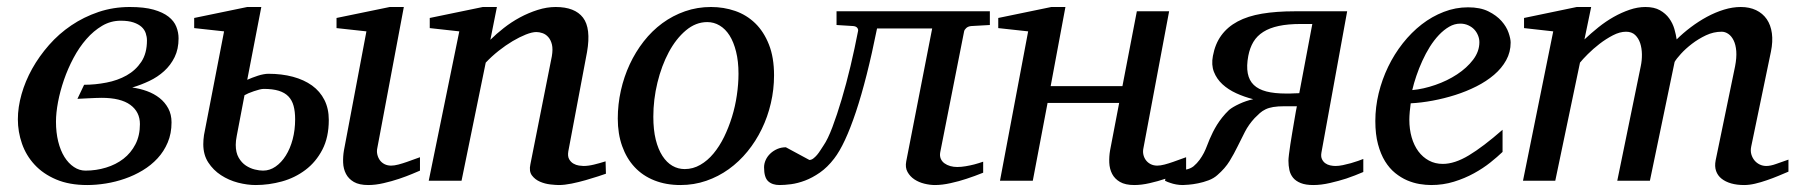

<svg xmlns="http://www.w3.org/2000/svg" viewBox="-20 -514 5109 546"><path d="M397.9 -398.9Q397.9 -409.2 394.5 -419.4Q391.1 -429.7 382.6 -437.5Q374 -445.3 359.6 -450.2Q345.2 -455.1 323.2 -455.1Q294.9 -455.1 270.5 -440.7Q246.1 -426.3 225.6 -402.8Q205.1 -379.4 189 -349.1Q172.9 -318.8 161.9 -286.9Q150.9 -254.9 145 -223.9Q139.2 -192.9 139.2 -168Q139.2 -137.2 145.5 -111.6Q151.9 -85.9 163.3 -67.6Q174.8 -49.3 190.2 -39.1Q205.6 -28.8 223.1 -28.8Q253.4 -28.8 281.5 -37.4Q309.6 -45.9 331.1 -62.5Q352.5 -79.1 365.2 -103.8Q377.9 -128.4 377.9 -161.1Q377.9 -195.8 350.6 -215.8Q323.2 -235.8 269 -235.8Q263.7 -235.8 252.4 -235.4Q241.2 -234.9 229.5 -234.4Q215.8 -233.4 200.2 -232.9L219.2 -272.9Q250.5 -272.9 282.5 -279.1Q314.5 -285.2 340.1 -299.6Q365.7 -314 381.8 -338.1Q397.9 -362.3 397.9 -398.9ZM487.8 -404.8Q487.8 -374.5 476.6 -351.6Q465.3 -328.6 446.8 -311.8Q428.2 -294.9 404.5 -283.7Q380.9 -272.5 356 -265.1Q377.9 -262.2 397.9 -254.9Q418 -247.6 433.6 -235.4Q449.2 -223.1 458.5 -205.8Q467.8 -188.5 467.8 -166Q467.8 -134.3 457 -108.9Q446.3 -83.5 428 -63.7Q409.7 -43.9 385.7 -29.5Q361.8 -15.1 335.2 -5.9Q308.6 3.4 281 7.8Q253.4 12.2 228 12.2Q176.8 12.2 139.6 -3.7Q102.5 -19.5 78.4 -45.7Q54.2 -71.8 42.5 -105.5Q30.8 -139.2 30.8 -174.8Q30.8 -209 41.3 -246.1Q51.8 -283.2 71.5 -318.6Q91.3 -354 119.4 -386Q147.5 -418 182.9 -441.9Q218.3 -465.8 260.3 -480Q302.2 -494.1 349.1 -494.1Q390.1 -494.1 416.7 -486.6Q443.4 -479 459.2 -466.6Q475.1 -454.1 481.4 -438Q487.8 -421.9 487.8 -404.8Z M819.3 -174.8Q819.3 -196.8 814.9 -212.9Q810.5 -229 800.3 -239.7Q790 -250.5 772.7 -255.9Q755.4 -261.2 730 -261.2Q725.1 -261.2 717.5 -259.3Q710 -257.3 701.9 -254.6Q693.8 -252 686.5 -248.8Q679.2 -245.6 675.3 -243.2L653.3 -127.9Q650.4 -113.3 650.4 -102.1Q650.4 -80.1 658.7 -65.7Q667 -51.3 679.2 -43.2Q691.4 -35.2 704.6 -32Q717.8 -28.8 728 -28.8Q747.1 -28.8 763.7 -40.3Q780.3 -51.8 792.7 -71.5Q805.2 -91.3 812.3 -117.9Q819.3 -144.5 819.3 -174.8ZM915 -172.9Q915 -123.5 896.7 -88.4Q878.4 -53.2 848.6 -30.8Q818.8 -8.3 781.7 2Q744.6 12.2 707 12.2Q683.1 12.2 656.7 5.4Q630.4 -1.5 608.4 -15.9Q586.4 -30.3 572.3 -52Q558.1 -73.7 558.1 -104Q558.1 -109.9 558.6 -116.5Q559.1 -123 560.1 -129.9L617.2 -424.8L532.2 -434.1V-462.9L683.1 -494.1H723.1L683.1 -287.1Q689.5 -290 697.3 -293Q705.1 -295.9 713.1 -298.6Q721.2 -301.3 729 -302.7Q736.8 -304.2 743.2 -304.2Q781.2 -304.2 813 -295.7Q844.7 -287.1 867.4 -270.8Q890.1 -254.4 902.6 -229.7Q915 -205.1 915 -172.9ZM1174.3 -28.8Q1168.5 -26.4 1152.3 -19.5Q1136.2 -12.7 1115.2 -5.6Q1094.2 1.5 1071 6.8Q1047.9 12.2 1027.3 12.2Q1001.5 12.2 986.3 3.4Q971.2 -5.4 963.9 -19.5Q956.5 -33.7 955.8 -51.3Q955.1 -68.8 958 -85.9L1022 -424.8L937 -434.1V-462.9L1088.4 -494.1H1128.4L1053.2 -94.2Q1050.8 -84 1053 -74.7Q1055.2 -65.4 1060.3 -58.3Q1065.4 -51.3 1073.7 -47.1Q1082 -43 1092.3 -43Q1101.1 -43 1113 -46.1Q1125 -49.3 1137 -53.5Q1148.9 -57.6 1159.2 -61.5Q1169.4 -65.4 1174.3 -66.9Z M1703.1 -20Q1696.8 -17.6 1680.9 -12.5Q1665 -7.3 1645.5 -1.7Q1626 3.9 1605.5 8.1Q1585 12.2 1569.3 12.2Q1560.5 12.2 1545.2 10.5Q1529.8 8.8 1515.6 2.7Q1501.5 -3.4 1492.7 -15.1Q1483.9 -26.9 1488.3 -46.9L1549.3 -354Q1552.7 -374 1549.6 -387.2Q1546.4 -400.4 1539.3 -408.4Q1532.2 -416.5 1522.9 -419.7Q1513.7 -422.9 1505.4 -422.9Q1493.2 -422.9 1475.3 -415.8Q1457.5 -408.7 1437.7 -397Q1418 -385.3 1397.9 -369.4Q1377.9 -353.5 1361.3 -335.9L1292.5 0H1199.2L1286.1 -424.8L1202.1 -434.1V-462.9L1353 -494.1H1393.1L1374.5 -400.9Q1391.1 -417.5 1412.6 -434.3Q1434.1 -451.2 1458.5 -464.4Q1482.9 -477.5 1509 -485.8Q1535.2 -494.1 1560.1 -494.1Q1614.7 -494.1 1637.9 -463.9Q1661.1 -433.6 1649.4 -366.2L1596.2 -84Q1593.8 -69.8 1598.4 -61.5Q1603 -53.2 1610.6 -48.8Q1618.2 -44.4 1626.5 -43.2Q1634.8 -42 1639.2 -42Q1652.8 -42 1668.9 -45.9Q1685.1 -49.8 1702.1 -55.2Z M2080.1 -304.2Q2080.1 -339.8 2073.2 -367.2Q2066.4 -394.5 2054.7 -413.1Q2043 -431.6 2026.6 -441.4Q2010.3 -451.2 1991.2 -451.2Q1958.5 -451.2 1930.4 -427.5Q1902.3 -403.8 1881.8 -365.5Q1861.3 -327.1 1849.6 -279.1Q1837.9 -231 1837.9 -182.1Q1837.9 -145 1844.7 -117.2Q1851.6 -89.4 1863.8 -70.6Q1876 -51.8 1892.1 -42.5Q1908.2 -33.2 1927.2 -33.2Q1950.7 -33.2 1971.4 -45.2Q1992.2 -57.1 2009 -77.4Q2025.9 -97.7 2039.1 -124.5Q2052.2 -151.4 2061.5 -181.4Q2070.8 -211.4 2075.4 -243.2Q2080.1 -274.9 2080.1 -304.2ZM2181.2 -299.8Q2181.2 -259.3 2172.1 -220.5Q2163.1 -181.6 2146.2 -147Q2129.4 -112.3 2105.7 -83.3Q2082 -54.2 2052.5 -33Q2022.9 -11.7 1988.3 0.2Q1953.6 12.2 1915 12.2Q1874 12.2 1840.8 -1Q1807.6 -14.2 1784.7 -38.8Q1761.7 -63.5 1749.3 -98.4Q1736.8 -133.3 1736.8 -176.8Q1736.8 -217.3 1745.6 -256.6Q1754.4 -295.9 1770.8 -331.1Q1787.1 -366.2 1810.5 -396.2Q1834 -426.3 1863.5 -448Q1893.1 -469.7 1928 -481.9Q1962.9 -494.1 2002 -494.1Q2038.1 -494.1 2070.6 -482.9Q2103 -471.7 2127.7 -447.8Q2152.3 -423.8 2166.7 -387.2Q2181.2 -350.6 2181.2 -299.8Z M2741.7 -439.9Q2732.9 -439 2727.8 -434.3Q2722.7 -429.7 2721.7 -424.8L2653.8 -81.1Q2651.9 -70.8 2655.3 -62.7Q2658.7 -54.7 2665.8 -49.6Q2672.9 -44.4 2682.4 -41.7Q2691.9 -39.1 2702.1 -39.1Q2713.4 -39.1 2726.3 -41.3Q2739.3 -43.5 2750.5 -46.4Q2763.2 -49.8 2775.9 -54.2V-22.9Q2752 -13.2 2728 -5.4Q2707.5 1.5 2683.3 6.8Q2659.2 12.2 2638.7 12.2Q2624.5 12.2 2608.6 8.3Q2592.8 4.4 2580.3 -3.9Q2567.9 -12.2 2560.8 -24.9Q2553.7 -37.6 2557.1 -55.2L2630.9 -433.1H2474.1Q2445.3 -289.6 2414.1 -196Q2382.8 -102.5 2352.1 -63Q2333 -38.1 2311.5 -23.2Q2290 -8.3 2269.3 -0.5Q2248.5 7.3 2229.7 9.8Q2210.9 12.2 2196.8 12.2Q2176.3 12.2 2164.6 1.5Q2152.8 -9.3 2152.8 -38.1Q2152.8 -48.8 2157.5 -59.1Q2162.1 -69.3 2170.7 -77.4Q2179.2 -85.4 2190.4 -90.3Q2201.7 -95.2 2214.8 -95.2L2281.7 -59.1Q2287.1 -59.1 2292.7 -63.2Q2298.3 -67.4 2303.5 -73.5Q2308.6 -79.6 2313.2 -86.9Q2317.9 -94.2 2321.8 -100.1Q2334 -117.7 2347.2 -152.6Q2360.4 -187.5 2373.5 -231.7Q2386.7 -275.9 2398.7 -326.2Q2410.6 -376.5 2419.9 -424.8Q2421.4 -429.7 2418.2 -434.3Q2415 -439 2406.7 -439.9L2358.9 -442.9V-481.9H2794.9V-442.9Z M3353 -28.8Q3347.2 -26.4 3331.1 -19.5Q3314.9 -12.7 3293.9 -5.6Q3272.9 1.5 3249.5 6.8Q3226.1 12.2 3205.6 12.2Q3180.2 12.2 3165 3.4Q3149.9 -5.4 3142.6 -19.5Q3135.3 -33.7 3134.5 -51.3Q3133.8 -68.8 3136.7 -85.9L3162.6 -221.2H2959L2917 0H2823.7L2903.8 -424.8L2818.8 -434.1V-462.9L2969.7 -494.1H3009.8L2967.8 -269H3171.9L3212.9 -481.9H3304.7L3231.9 -94.2Q3229.5 -84 3231.4 -74.7Q3233.4 -65.4 3238.8 -58.3Q3244.1 -51.3 3252.4 -47.1Q3260.7 -43 3271 -43Q3279.8 -43 3291.7 -46.1Q3303.7 -49.3 3315.7 -53.5Q3327.6 -57.6 3337.9 -61.5Q3348.1 -65.4 3353 -66.9Z M3856.9 -24.9Q3833 -14.6 3808.6 -6.3Q3787.6 0.5 3762.5 6.3Q3737.3 12.2 3714.8 12.2Q3692.9 12.2 3679 6.6Q3665 1 3657.2 -8.5Q3649.4 -18.1 3646.7 -30.5Q3644 -43 3644 -57.1Q3644 -62.5 3645.5 -75Q3647 -87.4 3649.4 -103.3Q3651.9 -119.1 3654.8 -136.7Q3657.7 -154.3 3660.4 -169.7Q3663.1 -185.1 3665 -196.5Q3667 -208 3668 -211.9H3633.8Q3613.8 -211.9 3600.8 -209.7Q3587.9 -207.5 3578.9 -203.1Q3569.8 -198.7 3562.7 -192.4Q3555.7 -186 3547.9 -178.2Q3530.8 -159.7 3520.3 -139.2Q3509.8 -118.7 3499.5 -97.7Q3489.3 -76.7 3476.6 -55.9Q3463.9 -35.2 3441.9 -16.1Q3431.6 -6.8 3416.7 -1.2Q3401.9 4.4 3387 7.3Q3372.1 10.3 3360.1 11.2Q3348.1 12.2 3343.8 12.2Q3334 12.2 3324.7 10.5Q3315.4 8.8 3308.6 6.3Q3300.3 3.9 3293 0L3298.8 -29.8Q3313.5 -28.3 3327.6 -28.8Q3339.8 -29.3 3352.5 -31.7Q3365.2 -34.2 3374 -41Q3384.3 -49.8 3391.4 -59.6Q3398.4 -69.3 3403.6 -79.3Q3408.7 -89.4 3412.4 -99.4Q3416 -109.4 3419.9 -118.2Q3424.3 -128.4 3429.4 -138.7Q3434.6 -148.9 3440.9 -159.2Q3447.3 -169.4 3455.6 -179.9Q3463.9 -190.4 3475.1 -201.2Q3484.9 -209.5 3504.2 -218.5Q3523.4 -227.5 3543.9 -231.9Q3518.6 -238.3 3495.6 -248.8Q3472.7 -259.3 3456.3 -274.4Q3439.9 -289.6 3432.1 -309.6Q3424.3 -329.6 3429.2 -355Q3435.5 -389.2 3453.1 -413.3Q3470.7 -437.5 3499.5 -452.9Q3528.3 -468.3 3568.8 -475.1Q3609.4 -481.9 3662.1 -481.9H3811L3737.8 -80.1Q3735.8 -68.8 3739.3 -61.5Q3742.7 -54.2 3748.8 -49.8Q3754.9 -45.4 3762.7 -43.7Q3770.5 -42 3777.8 -42Q3787.1 -42 3798.8 -44.4Q3810.5 -46.9 3821.8 -50Q3833 -53.2 3842.5 -56.6Q3852.1 -60.1 3856.9 -62ZM3679.2 -445.8Q3642.6 -445.8 3616.5 -440.2Q3590.3 -434.6 3572.5 -423.3Q3554.7 -412.1 3544.4 -395Q3534.2 -377.9 3529.8 -355Q3524.4 -326.2 3528.3 -305.7Q3532.2 -285.2 3545.4 -272.5Q3558.6 -259.8 3581.3 -253.9Q3604 -248 3637.2 -248H3647.9Q3654.3 -248 3660.2 -248.5Q3667 -248.5 3674.8 -249L3711.9 -445.8Z M4187 -394Q4187 -403.8 4183.1 -413.3Q4179.2 -422.9 4172.4 -430.2Q4165.5 -437.5 4155.3 -442.1Q4145 -446.8 4132.8 -446.8Q4116.2 -446.8 4101.1 -438Q4085.9 -429.2 4072 -414.6Q4058.1 -399.9 4046.1 -380.9Q4034.2 -361.8 4024.7 -340.8Q4015.1 -319.8 4007.8 -298.3Q4000.5 -276.9 3996.1 -257.8Q4027.8 -260.7 4061.8 -272.5Q4095.7 -284.2 4123.5 -302.5Q4151.4 -320.8 4169.2 -344.2Q4187 -367.7 4187 -394ZM4275.9 -393.1Q4275.9 -365.7 4263.2 -342.8Q4250.5 -319.8 4228.8 -301.3Q4207 -282.7 4178.5 -268.3Q4149.9 -253.9 4118.4 -243.9Q4086.9 -233.9 4054.2 -227.8Q4021.5 -221.7 3991.7 -220.2Q3990.2 -210.4 3989 -196.8Q3987.8 -183.1 3987.8 -173.8Q3987.8 -146.5 3994.4 -123.5Q4001 -100.6 4013.4 -83.7Q4025.9 -66.9 4043.5 -57.4Q4061 -47.9 4083 -47.9Q4116.7 -47.9 4157.2 -72.3Q4197.8 -96.7 4252.9 -145V-82Q4238.8 -68.4 4218.3 -52Q4197.8 -35.6 4171.6 -21.2Q4145.5 -6.8 4114.7 2.7Q4084 12.2 4049.8 12.2Q4034.7 12.2 4016.8 9.3Q3999 6.3 3981.4 -1.2Q3963.9 -8.8 3947.5 -22Q3931.2 -35.2 3918.7 -55.4Q3906.2 -75.7 3898.7 -103.8Q3891.1 -131.8 3891.1 -169.9Q3891.1 -209.5 3900.6 -248.8Q3910.2 -288.1 3927.5 -324Q3944.8 -359.9 3969.2 -390.9Q3993.7 -421.9 4022.9 -444.6Q4052.2 -467.3 4085.7 -480.2Q4119.1 -493.2 4154.8 -493.2Q4189.5 -493.2 4212.6 -481.7Q4235.8 -470.2 4250 -454.1Q4264.2 -438 4270 -420.9Q4275.9 -403.8 4275.9 -393.1Z M5065.9 -25.9Q5053.2 -20.5 5037.4 -13.9Q5021.5 -7.3 5004.6 -1.5Q4987.8 4.4 4971.2 8.3Q4954.6 12.2 4939.9 12.2Q4919.4 12.2 4903.1 7.6Q4886.7 2.9 4875.7 -5.9Q4864.7 -14.6 4860.1 -27.8Q4855.5 -41 4858.9 -58.1L4914.1 -325.2Q4918.9 -350.1 4917.5 -368.7Q4916 -387.2 4909.9 -399.4Q4903.8 -411.6 4894.8 -417.7Q4885.7 -423.8 4876 -423.8Q4853 -423.8 4831.3 -413.6Q4809.6 -403.3 4791.5 -389.4Q4773.4 -375.5 4760.3 -361.1Q4747.1 -346.7 4742.2 -337.9L4671.9 0H4579.1L4646 -326.2Q4649.4 -342.3 4649.2 -359.6Q4648.9 -377 4644.3 -391.1Q4639.6 -405.3 4629.9 -414.6Q4620.1 -423.8 4604 -423.8Q4586.4 -423.8 4566.7 -413.6Q4546.9 -403.3 4528.6 -389.2Q4510.3 -375 4495.4 -360.1Q4480.5 -345.2 4473.1 -335.9L4402.8 0H4311L4397 -424.8L4314 -434.1V-462.9L4463.9 -494.1H4504.9L4485.8 -401.9Q4504.4 -419.4 4525.4 -436.3Q4546.4 -453.1 4568.8 -465.8Q4591.3 -478.5 4614.3 -486.3Q4637.2 -494.1 4659.2 -494.1Q4684.1 -494.1 4700.4 -484.9Q4716.8 -475.6 4726.8 -461.7Q4736.8 -447.8 4741.5 -431.6Q4746.1 -415.5 4748 -401.9Q4766.1 -419.9 4788.1 -436.5Q4810.1 -453.1 4834 -466.1Q4857.9 -479 4882.6 -486.6Q4907.2 -494.1 4930.2 -494.1Q4955.1 -494.1 4973.9 -485.1Q4992.7 -476.1 5004.2 -459.5Q5015.6 -442.9 5018.8 -419.4Q5022 -396 5016.1 -367.2L4960 -97.2Q4957.5 -85 4960.4 -75Q4963.4 -64.9 4969.5 -57.6Q4975.6 -50.3 4984.4 -46.1Q4993.2 -42 5002.9 -42Q5015.1 -42 5031.2 -47.9Q5047.4 -53.7 5065.9 -60.1Z"/></svg>

Font: Charis SIL CyrE
Style: Italic
Weight: 400
Italic angle: -11°
Foundry: SIL International
Version: Version 5.000